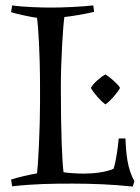

<svg xmlns="http://www.w3.org/2000/svg" viewBox="-20 -679 517 710"><path d="M477 -9C451 -55 446 -111 444 -167H419C416 -135 410 -86 400 -55C369 -41 323 -37 289 -37C267 -37 235 -39 215 -42C210 -79 205 -185 205 -355C205 -456 213 -582 218 -616C248 -619 298 -628 328 -635L325 -659C279 -654 215 -651 169 -651C129 -651 65 -653 25 -659L21 -634C43 -627 94 -616 117 -613C121 -583 128 -493 128 -355V-296C128 -202 121 -68 117 -38C93 -34 44 -23 21 -15L25 10C105 1 169 0 249 0C322 0 398 3 471 11ZM424 -354C414 -371 384 -395 370 -404C353 -395 325 -371 316 -354C325 -337 353 -304 370 -293C387 -304 415 -337 424 -354Z"/></svg>

Font: Almendra
Style: Regular
Weight: 400
Designer: Ana Sanfelippo
Foundry: Ana Sanfelippo
Version: Version 1.003